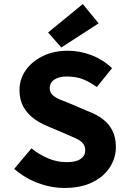

<svg xmlns="http://www.w3.org/2000/svg" viewBox="-20 -914 640 946"><path d="M298 12Q232 12 167.5 -12Q103 -36 50 -82L135 -183Q172 -153 216.5 -134Q261 -115 308 -115Q355 -115 377.5 -131Q400 -147 400 -172Q400 -195 388 -208.5Q376 -222 353 -232.5Q330 -243 299 -256L215 -292Q179 -306 147 -329.5Q115 -353 95.5 -387.5Q76 -422 76 -470Q76 -524 106.5 -567.5Q137 -611 190.5 -637.5Q244 -664 315 -664Q374 -664 431 -642Q488 -620 532 -578L457 -485Q423 -510 389 -523.5Q355 -537 307 -537Q271 -537 248 -522Q225 -507 225 -478Q225 -459 239 -446Q253 -433 277 -423Q301 -413 332 -401L411 -367Q455 -351 486 -327.5Q517 -304 534 -270Q551 -236 551 -190Q551 -136 521.5 -90Q492 -44 435.5 -16Q379 12 298 12ZM282 -680 217 -754 388 -894 466 -799Z"/></svg>

Font: Source Code Pro ExtraLight
Style: Bold
Weight: 700
Monospace: yes
Version: Version 1.018;hotconv 1.0.116;makeotfexe 2.5.65601